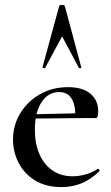

<svg xmlns="http://www.w3.org/2000/svg" viewBox="-20 -750 454 782"><path d="M231 12Q167 12 123 -15Q79 -42 56 -86.5Q33 -131 33 -181Q33 -240 62.5 -288.5Q92 -337 142.5 -366Q193 -395 257 -395Q316 -395 348 -368.5Q380 -342 380 -296Q380 -285 378 -277Q376 -269 369 -269H286Q289 -317 273 -346Q257 -375 221 -375Q176 -375 149 -333.5Q122 -292 122 -222Q122 -165 140.5 -122.5Q159 -80 193.5 -56Q228 -32 276 -32Q301 -32 328 -39.5Q355 -47 378 -62Q380 -64 383.5 -60Q387 -56 385 -53Q349 -18 311 -3Q273 12 231 12ZM93 -267 92 -284 314 -289V-269ZM311 -476Q313 -474 308 -472.5Q303 -471 301 -474L233 -602L164 -474Q163 -471 157.5 -472.5Q152 -474 153 -476L221 -725Q222 -730 232 -730Q242 -730 244 -725Z"/></svg>

Font: Cormorant SemiBold
Style: Regular
Weight: 600
Designer: Christian Thalmann (Catharsis Fonts)
Foundry: Catharsis Fonts
Version: Version 4.000